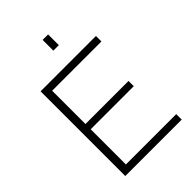

<svg xmlns="http://www.w3.org/2000/svg" viewBox="-263 -1027 1138 1138"><g transform="rotate(-45 306.0 -458.5)"><path d="M317 -827V-917H363V-827ZM566 -46V0H93V-710H557V-664H144V-385H505V-341H144V-46Z"/></g></svg>

Font: Raleway-v4020 Light
Style: Regular
Weight: 300
Designer: Matt McInerney, Pablo Impallari, Rodrigo Fuenzalida
Foundry: Matt McInerney, Pablo Impallari, Rodrigo Fuenzalida
Version: Version 4.020;PS 004.020;hotconv 1.0.88;makeotf.lib2.5.64775